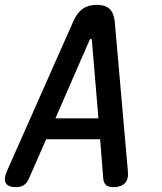

<svg xmlns="http://www.w3.org/2000/svg" viewBox="-48 -760 668 790"><path d="M377 -23 364 -187H142L70 -23Q63 -7 50.5 1.5Q38 10 16 10Q-14 10 -24 -6.5Q-34 -23 -19 -57L254 -673Q269 -707 292 -723.5Q315 -740 350 -740Q385 -740 402.5 -723.5Q420 -707 424 -673L478 -57Q482 -23 466 -6.5Q450 10 420 10Q398 10 388.5 1.5Q379 -7 377 -23ZM357 -273 330 -594Q329 -600 325.5 -600Q322 -600 320 -594L180 -273Z"/></svg>

Font: Maple Mono Medium
Style: Italic
Weight: 500
Italic angle: -10°
Monospace: yes
Designer: subframe7536
Version: Version 7.000